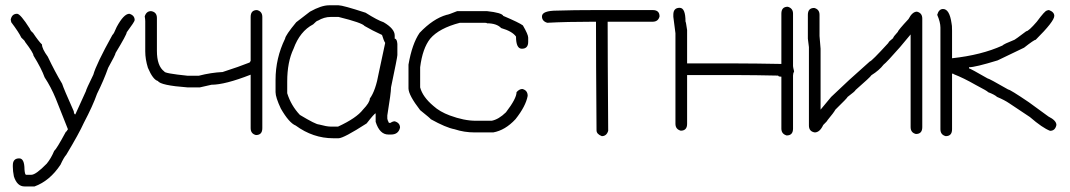

<svg xmlns="http://www.w3.org/2000/svg" viewBox="-20 -500 3946 708"><path d="M43 -449.2Q55.2 -449.2 89.8 -394.5Q92.3 -386.2 101.6 -378.9Q122.1 -348.1 134.8 -335.9Q134.8 -320.3 156.2 -291Q182.6 -235.4 209 -191.4Q214.8 -172.9 252 -89.8Q252.9 -78.1 257.8 -78.1L296.9 -164.1Q296.9 -168.9 324.2 -224.6Q334.5 -262.7 394.5 -371.1Q399.4 -374 410.2 -400.4Q436.5 -449.2 457 -449.2Q476.6 -443.4 476.6 -425.8Q476.6 -420.4 447.3 -380.9Q447.3 -372.6 406.2 -304.7Q406.2 -298.8 378.9 -250Q362.3 -203.1 337.9 -154.3Q322.3 -109.9 289.1 -46.9Q271.5 -7.8 224.6 70.3Q215.3 80.6 203.1 107.4Q163.6 167 107.4 187.5H70.3Q43 187.5 31.2 150.4Q27.3 130.9 27.3 115.2V109.4Q27.3 84 50.8 84Q70.3 84 70.3 125Q71.8 144.5 76.2 144.5H95.7Q112.3 144.5 152.3 103.5Q168 84.5 179.7 56.6Q188.5 49.8 222.7 -13.7Q224.6 -13.7 230.5 -23.4L185.5 -136.7Q168 -179.2 144.5 -214.8Q133.3 -246.6 103.5 -294.9Q103.5 -304.7 72.3 -345.7Q72.3 -349.1 58.6 -361.3Q49.8 -380.4 21.5 -418L19.5 -427.7Q23.9 -449.2 43 -449.2Z M927.7 -462.9Q947.3 -458 947.3 -437.5V-27.3Q947.3 -2 923.8 -2Q904.3 -6.8 904.3 -27.3V-224.6Q809.6 -187.5 759.8 -187.5L716.8 -177.7H671.9Q571.8 -185.1 562.5 -201.2Q543.9 -206.1 525.4 -250Q515.6 -281.7 515.6 -310.5V-421.9Q515.6 -428.7 513.7 -439.5Q519.5 -459 537.1 -459Q558.6 -455.6 558.6 -433.6V-312.5Q558.6 -256.3 585.9 -236.3Q585.9 -229.5 671.9 -220.7H712.9Q758.3 -232.4 800.8 -234.4Q862.8 -254.4 900.4 -269.5Q904.3 -274.4 904.3 -275.4V-437.5Q904.3 -462.9 927.7 -462.9Z M1193.4 -480.5H1228.5Q1244.1 -480.5 1328.1 -453.1Q1372.1 -425.3 1394.5 -418Q1435.5 -394 1435.5 -369.1V-357.4Q1443.8 -357.4 1445.3 -337.9V-296.9Q1445.3 -289.1 1421.9 -177.7Q1421.9 -157.7 1408.2 -74.2V-62.5Q1408.2 -58.6 1414.1 -46.9H1419.9Q1428.2 -52.7 1435.5 -52.7Q1455.1 -46.9 1455.1 -29.3Q1449.2 -3.9 1421.9 -3.9H1412.1Q1379.9 -3.9 1365.2 -50.8V-82Q1360.8 -82 1332 -44.9Q1247.1 9.8 1228.5 9.8H1209Q1134.3 9.8 1070.3 -37.1Q1045.9 -46.9 1015.6 -99.6Q996.1 -141.1 996.1 -160.2V-205.1Q996.1 -285.6 1031.2 -357.4Q1032.7 -370.1 1072.3 -418L1123 -457Q1165 -480.5 1193.4 -480.5ZM1039.1 -199.2V-156.2Q1053.2 -110.8 1085.9 -76.2Q1144.5 -41 1156.2 -41Q1184.6 -33.2 1199.2 -33.2H1226.6Q1294.4 -64.5 1318.4 -95.7Q1343.8 -122.1 1343.8 -136.7Q1365.2 -165.5 1377 -232.4L1400.4 -341.8Q1395 -350.1 1388.7 -371.1Q1352.5 -387.7 1324.2 -404.3Q1315.4 -416 1228.5 -437.5H1199.2Q1175.3 -437.5 1152.3 -423.8Q1147.9 -423.8 1134.8 -410.2Q1085.9 -384.8 1062.5 -320.3Q1039.1 -271.5 1039.1 -199.2Z M1775.4 -459Q1830.6 -453.1 1835.9 -441.4Q1895.5 -416 1908.2 -406.2Q1927.7 -372.6 1927.7 -361.3V-345.7Q1927.7 -320.3 1904.3 -320.3Q1882.8 -320.3 1882.8 -365.2Q1868.7 -384.8 1828.1 -396.5Q1811.5 -414.1 1775.4 -414.1Q1775.4 -416 1767.6 -416H1675.8Q1599.1 -396 1566.4 -357.4Q1538.1 -321.8 1529.3 -252V-177.7Q1538.6 -142.6 1578.1 -109.4Q1601.6 -87.9 1638.7 -74.2Q1691.4 -54.7 1734.4 -54.7H1793Q1818.8 -59.6 1845.7 -85.9Q1884.8 -136.7 1884.8 -160.2Q1895 -171.9 1906.2 -171.9Q1925.8 -167 1925.8 -146.5Q1918.9 -108.4 1880.9 -60.5Q1842.8 -19.5 1798.8 -11.7H1730.5Q1691.4 -11.7 1656.2 -23.4Q1624.5 -29.3 1568.4 -60.5Q1568.4 -62.5 1529.3 -93.8Q1486.8 -148.9 1486.3 -173.8V-261.7Q1499.5 -338.4 1527.3 -378.9Q1577.1 -431.2 1627 -445.3Q1632.3 -445.3 1666 -459Z M2179.7 -462.9H2386.7Q2412.1 -462.9 2412.1 -439.5Q2407.2 -419.9 2386.7 -419.9H2220.7V-418Q2220.7 -301.3 2222.7 -17.6Q2216.8 2 2199.2 2Q2179.7 -5.4 2179.7 -19.5Q2177.7 -283.2 2177.7 -419.9H2168Q2069.8 -419.9 1998 -416Q1978.5 -421.9 1978.5 -439.5Q1978.5 -460.9 2035.2 -460.9Q2092.8 -462.9 2179.7 -462.9Z M2884.8 -475.1Q2904.3 -469.7 2904.3 -449.7V-256.3Q2904.3 -252.4 2908.2 -236.8Q2904.3 -229.5 2904.3 -221.2V-25.9Q2904.3 -0.5 2880.9 -0.5Q2861.3 -5.9 2861.3 -25.9V-217.3Q2849.6 -217.3 2849.6 -221.2Q2759.3 -223.1 2709 -223.1H2513.7V-43.5Q2513.7 -18.1 2490.2 -18.1Q2470.7 -23.4 2470.7 -43.5V-377.4L2462.9 -438V-445.8Q2462.9 -471.2 2486.3 -471.2Q2507.8 -471.2 2507.8 -420.4Q2509.3 -420.4 2513.7 -389.2V-266.1H2701.2Q2759.8 -266.1 2861.3 -264.2V-449.7Q2861.3 -475.1 2884.8 -475.1Z M2982.4 -470.7Q3002 -465.8 3002 -445.3V-367.2Q3002 -364.3 3005.9 -320.3V-95.7L3044.9 -142.6Q3100.6 -194.3 3111.3 -205.1L3187.5 -273.4Q3193.4 -273.4 3255.9 -341.8Q3255.9 -345.7 3273.4 -359.4Q3273.4 -363.8 3291 -382.8Q3291 -387.7 3330.1 -429.7Q3344.2 -457 3361.3 -457Q3380.9 -452.1 3380.9 -431.6V-31.2Q3380.9 -5.9 3357.4 -5.9Q3337.9 -10.7 3337.9 -31.2V-373L3298.8 -326.2Q3249.5 -270 3238.3 -261.7Q3222.2 -240.7 3193.4 -222.7Q3189.5 -215.8 3134.8 -168Q3134.8 -164.6 3105.5 -142.6Q3105.5 -139.6 3060.5 -95.7Q3055.2 -85.4 3031.2 -56.6Q3031.2 -54.2 3015.6 -39.1Q3002.9 -11.7 2984.4 -11.7Q2962.9 -15.1 2962.9 -37.1V-326.2Q2959 -354.5 2959 -357.4V-445.3Q2959 -470.7 2982.4 -470.7Z M3457.5 -466.8Q3481.4 -466.8 3488.8 -414.1Q3490.7 -408.2 3490.7 -386.7V-285.2Q3599.1 -296.9 3676.3 -332Q3680.7 -337.4 3721.2 -353.5Q3722.7 -353.5 3764.2 -384.8Q3772.9 -384.8 3803.2 -419.9Q3833.5 -460.9 3840.3 -460.9Q3843.8 -462.9 3848.1 -462.9Q3867.7 -455.6 3867.7 -441.4Q3867.7 -421.4 3799.3 -353.5Q3793.5 -353.5 3756.3 -324.2L3658.7 -277.3Q3576.2 -252 3553.2 -252V-248Q3559.6 -246.6 3621.6 -210.9Q3626.5 -210.9 3697.8 -169.9Q3704.6 -169.9 3773.9 -123L3846.2 -70.3Q3875.5 -55.7 3875.5 -39.1Q3871.1 -17.6 3852.1 -17.6Q3824.2 -28.3 3777.8 -68.4L3701.7 -119.1Q3684.6 -130.9 3656.7 -142.6Q3647.9 -150.9 3623.5 -160.2Q3623.5 -163.1 3576.7 -187.5Q3533.2 -212.4 3496.6 -226.6Q3496.6 -228.5 3490.7 -228.5V-23.4Q3490.7 2 3467.3 2Q3447.8 -2.9 3447.8 -23.4V-398.4Q3447.8 -418 3436 -445.3Q3441.9 -466.8 3457.5 -466.8Z"/></svg>

Font: CEF Fonts CJK
Style: Regular
Weight: 400
Designer: PartyBoss (派对大魔王)
Version: Release 2.25